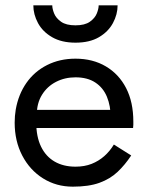

<svg xmlns="http://www.w3.org/2000/svg" viewBox="-20 -690 555 720"><path d="M96 -210H479L459 -278H96ZM395 -250V-230L479 -210Q480 -216 480 -222Q480 -228 480 -234Q480 -307 453 -359.5Q426 -412 377 -441Q328 -470 263 -470Q204 -470 156.5 -446Q109 -422 79 -379Q49 -336 39 -279Q37 -267 36 -255Q35 -243 35 -230Q35 -161 63.5 -106.5Q92 -52 141.5 -21Q191 10 253 10Q313 10 353 -4.5Q393 -19 421 -45.5Q449 -72 472 -107L407 -148Q392 -123 371 -104.5Q350 -86 323.5 -75.5Q297 -65 263 -65Q218 -65 185 -84Q152 -103 134 -140Q116 -177 116 -230L118 -260Q118 -303 137.5 -334.5Q157 -366 190 -383Q223 -400 263 -400Q308 -400 337.5 -380.5Q367 -361 381 -327Q395 -293 395 -250ZM105 -670Q105 -636 122.5 -603.5Q140 -571 175.5 -550.5Q211 -530 263 -530Q316 -530 351 -550.5Q386 -571 403.5 -603.5Q421 -636 421 -670H350Q350 -657 343 -639.5Q336 -622 317 -608.5Q298 -595 263 -595Q228 -595 209 -608.5Q190 -622 183 -639.5Q176 -657 176 -670Z"/></svg>

Font: Jost* Book
Style: Regular
Weight: 400
Version: Version 3.000